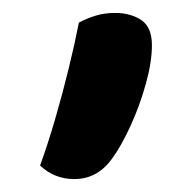

<svg xmlns="http://www.w3.org/2000/svg" viewBox="-20 -159 296 297"><path d="M95 118Q64 118 42 97Q54 64 65.5 24.5Q77 -15 86.5 -54Q96 -93 102 -124Q113 -130 127 -134.5Q141 -139 158 -139Q182 -139 198.5 -128Q215 -117 215 -89Q215 -63 205.5 -29Q196 5 182 35.5Q168 66 155 84Q132 118 95 118Z"/></svg>

Font: Baloo Bhaijaan 2 SemiBold
Style: Regular
Weight: 600
Designer: Sanskriti Dholi, Noopur Datye and Ek Type
Foundry: Ek Type
Version: Version 1.700